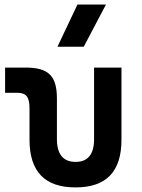

<svg xmlns="http://www.w3.org/2000/svg" viewBox="-20 -815 626 845"><path d="M312.5 9.8C447.8 9.8 514.6 -59.6 514.6 -200.2V-517.6H394V-202.6C394 -136.2 367.2 -102.5 312.5 -102.5C258.3 -102.5 230.5 -136.2 230.5 -202.6V-380.9C230.5 -481.4 193.8 -517.6 91.8 -517.6H2.4V-406.7H55.2C95.2 -406.7 109.9 -388.7 109.9 -338.4V-200.2C109.9 -59.6 177.2 9.8 312.5 9.8ZM232.9 -609.4H348.6L446.3 -794.9H320.8Z"/></svg>

Font: Cascadia Code NF SemiBold
Style: Regular
Weight: 600
Monospace: yes
Designer: Aaron Bell
Foundry: Saja Typeworks
Version: Version 2404.023